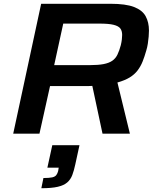

<svg xmlns="http://www.w3.org/2000/svg" viewBox="-20 -708 820 1017"><path d="M50 0 198 -688H565Q646 -688 690 -671Q734 -654 751.5 -622Q769 -590 769 -546Q769 -532 767.5 -514Q766 -496 763 -476.5Q760 -457 755 -441Q746 -409 735.5 -382.5Q725 -356 708.5 -334.5Q692 -313 666.5 -297.5Q641 -282 602 -271L668 0H523L469 -253Q457 -252 445 -252Q433 -252 420 -252H245L189 0ZM267 -363H455Q500 -363 528.5 -368.5Q557 -374 574.5 -386Q592 -398 602 -418.5Q612 -439 620 -469Q624 -486 625.5 -499.5Q627 -513 627 -523Q627 -544 617.5 -557Q608 -570 582 -576.5Q556 -583 507 -583H315ZM199 289 210 235Q241 235 256.5 231.5Q272 228 278.5 219Q285 210 288 198L291 180H231L257 61H401L379 162Q372 195 363 219Q354 243 336 258.5Q318 274 285.5 281.5Q253 289 199 289Z"/></svg>

Font: Saira Expanded SemiBold
Style: Italic
Weight: 600
Width: 7
Italic angle: -12°
Designer: Hector Gatti with collaboration of the Omnibus-Type team
Foundry: Omnibus-Type
Version: Version 1.101